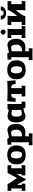

<svg xmlns="http://www.w3.org/2000/svg" viewBox="2659 -3534 1116 6474"><g transform="rotate(-90 3217.0 -297.0)"><path d="M879.9 -601.1 881.8 -470.2 857.9 -474.1Q826.7 -480 779.8 -480V-120.1Q826.7 -120.1 857.9 -126L881.8 -129.9L879.9 1L680.2 -1L540 1L538.1 -124L556.2 -122.1Q575.7 -120.1 580.1 -120.1V-296.9L410.2 20H395L220.2 -282.2V-120.1Q224.6 -120.1 244.1 -122.1L262.2 -124L259.8 1L160.2 -1L20 1L18.1 -127.9L42 -125Q85 -120.1 100.1 -120.1V-480Q85 -480 42 -475.1L18.1 -472.2L20 -601.1L100.1 -598.1L240.2 -601.1L450.2 -279.8L622.1 -600.1L680.2 -598.1Z M1470.2 -530.5Q1552.2 -451.2 1552.2 -299.8Q1552.2 -148.4 1470.2 -69.3Q1388.2 9.8 1231.9 9.8Q1075.7 9.8 993.9 -69.3Q912.1 -148.4 912.1 -299.8Q912.1 -451.2 993.9 -530.5Q1075.7 -609.9 1231.9 -609.9Q1388.2 -609.9 1470.2 -530.5ZM1211.9 -490.2Q1163.1 -490.2 1137.7 -441.7Q1112.3 -393.1 1112.3 -299.8Q1112.3 -207 1147.9 -158.4Q1183.6 -109.9 1252 -109.9Q1300.8 -109.9 1326.4 -158.4Q1352.1 -207 1352.1 -299.8Q1352.1 -392.6 1316.2 -441.4Q1280.3 -490.2 1211.9 -490.2Z M1776.9 -609.9 1816.4 -551.8 2057.6 -605Q2164.1 -605 2220.5 -526.6Q2276.9 -448.2 2276.9 -299.8Q2276.9 -163.1 2200 -81.5Q2123 0 1996.6 0L1856.4 -3.9V120.1Q1900.9 120.1 1934.6 113.8L1958.5 109.9L1956.5 241.2L1756.8 237.8L1558.6 241.2L1556.6 109.9L1580.6 113.8Q1614.3 120.1 1656.7 120.1V-479Q1636.7 -479 1600.6 -472.2L1574.7 -465.8L1576.7 -600.1ZM1856.4 -460.9V-113.8L1886.7 -112.8Q1972.2 -112.8 2026.9 -162.6Q2081.5 -212.4 2081.5 -299.8Q2081.5 -481.9 1976.6 -481.9Z M2946.3 -603V-120.1Q2965.8 -120.1 3002 -127L3028.3 -132.8L3026.4 2L2826.2 -1L2786.1 -69.8L2544.9 4.9Q2438.5 4.9 2382.3 -73.2Q2326.2 -151.4 2326.2 -299.8Q2326.2 -448.7 2382.1 -525.4Q2438 -602.1 2544.9 -602.1L2746.1 -560.1L2786.1 -600.1ZM2746.1 -449.2 2626 -469.2Q2572.8 -469.2 2546.9 -430.4Q2521 -391.6 2521 -299.8Q2521 -118.2 2626 -118.2L2746.1 -138.2Z M3723.1 -609.9 3748 -334 3627.9 -323.2Q3624 -369.6 3612.3 -401.1Q3600.6 -432.6 3581.1 -449.5Q3561.5 -466.3 3538.1 -473.1Q3514.6 -480 3481.9 -480V-120.1Q3509.8 -120.1 3541 -126L3564.9 -129.9L3560.1 1L3381.8 -2L3204.1 1L3199.2 -129.9L3223.1 -126Q3254.4 -120.1 3282.2 -120.1V-480Q3249.5 -480 3226.1 -473.1Q3202.6 -466.3 3183.1 -449.5Q3163.6 -432.6 3151.9 -401.1Q3140.1 -369.6 3136.2 -323.2L3016.1 -334L3041 -609.9Q3241.2 -600.1 3321.3 -600.1H3442.9Q3478.5 -600.1 3548.6 -602.5Q3618.7 -605 3670.9 -607.4Z M4338.9 -530.5Q4420.9 -451.2 4420.9 -299.8Q4420.9 -148.4 4338.9 -69.3Q4256.8 9.8 4100.6 9.8Q3944.3 9.8 3862.5 -69.3Q3780.8 -148.4 3780.8 -299.8Q3780.8 -451.2 3862.5 -530.5Q3944.3 -609.9 4100.6 -609.9Q4256.8 -609.9 4338.9 -530.5ZM4080.6 -490.2Q4031.7 -490.2 4006.3 -441.7Q3981 -393.1 3981 -299.8Q3981 -207 4016.6 -158.4Q4052.2 -109.9 4120.6 -109.9Q4169.4 -109.9 4195.1 -158.4Q4220.7 -207 4220.7 -299.8Q4220.7 -392.6 4184.8 -441.4Q4148.9 -490.2 4080.6 -490.2Z M4645.5 -609.9 4685.1 -551.8 4926.3 -605Q5032.7 -605 5089.1 -526.6Q5145.5 -448.2 5145.5 -299.8Q5145.5 -163.1 5068.6 -81.5Q4991.7 0 4865.2 0L4725.1 -3.9V120.1Q4769.5 120.1 4803.2 113.8L4827.1 109.9L4825.2 241.2L4625.5 237.8L4427.2 241.2L4425.3 109.9L4449.2 113.8Q4482.9 120.1 4525.4 120.1V-479Q4505.4 -479 4469.2 -472.2L4443.4 -465.8L4445.3 -600.1ZM4725.1 -460.9V-113.8L4755.4 -112.8Q4840.8 -112.8 4895.5 -162.6Q4950.2 -212.4 4950.2 -299.8Q4950.2 -481.9 4845.2 -481.9Z M5288.6 -750Q5288.6 -788.1 5314.7 -811.5Q5340.8 -835 5374 -835Q5412.1 -835 5435.5 -809.1Q5459 -783.2 5459 -750Q5459 -711.9 5433.1 -688.5Q5407.2 -665 5374 -665Q5335.9 -665 5312.3 -691.2Q5288.6 -717.3 5288.6 -750ZM5483.9 -601.1Q5483.9 -589.4 5478.8 -545.4Q5473.6 -501.5 5473.6 -480V-120.1Q5520.5 -120.1 5551.8 -126L5575.7 -129.9L5573.7 1L5374 -2L5173.8 1L5171.9 -129.9L5195.8 -126Q5227.1 -120.1 5273.9 -120.1V-480Q5227.1 -480 5195.8 -474.1L5171.9 -470.2L5173.8 -601.1L5354 -598.1Z M6413.6 -601.1 6415.5 -470.2 6391.6 -474.1Q6360.4 -480 6314 -480V-120.1Q6360.4 -120.1 6391.6 -126L6415.5 -129.9L6413.6 1L6193.8 -2L6103.5 1Q6103.5 -19.5 6108.6 -59.8Q6113.8 -100.1 6113.8 -120.1V-323.2Q6078.6 -283.2 6047.9 -244.1Q6017.1 -205.1 5984.6 -158.4Q5952.1 -111.8 5932.9 -70.1Q5913.6 -28.3 5913.6 0L5834 -2L5613.8 1L5611.8 -129.9L5635.7 -126Q5667 -120.1 5713.9 -120.1V-480Q5667 -480 5635.7 -474.1L5611.8 -470.2L5613.8 -601.1L5834 -598.1L5923.8 -601.1Q5923.8 -580.6 5918.7 -540.3Q5913.6 -500 5913.6 -480V-276.9Q5948.7 -316.9 5979.5 -356Q6010.3 -395 6042.7 -441.7Q6075.2 -488.3 6094.5 -530Q6113.8 -571.8 6113.8 -600.1L6193.8 -598.1ZM5793.9 -828.1 5923.8 -830.1Q5923.8 -785.2 5948.5 -757.6Q5973.1 -730 6013.7 -730Q6054.2 -730 6078.9 -757.6Q6103.5 -785.2 6103.5 -830.1L6233.9 -828.1Q6233.9 -748 6173.3 -699Q6112.8 -649.9 6013.7 -649.9Q5915 -649.9 5854.5 -699Q5793.9 -748 5793.9 -828.1Z"/></g></svg>

Font: Zantroke
Style: Regular
Weight: 500
Foundry: gluk
Version: Version 0.36